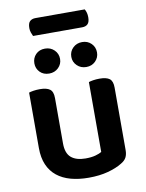

<svg xmlns="http://www.w3.org/2000/svg" viewBox="-94 -912 753 993"><g transform="rotate(-10 283.0 -415.5)"><path d="M134 -757Q130 -765 126 -776.5Q122 -788 122 -800Q122 -826 133 -836Q144 -846 162 -846H421Q426 -838 429 -827Q432 -816 432 -803Q432 -778 421.5 -767.5Q411 -757 392 -757ZM503 -93Q503 -70 495 -54.5Q487 -39 466 -27Q437 -9 392.5 3Q348 15 291 15Q239 15 197 3.5Q155 -8 125 -32Q95 -56 79 -93Q63 -130 63 -181V-472Q71 -475 86.5 -477.5Q102 -480 121 -480Q156 -480 173 -467.5Q190 -455 190 -421V-183Q190 -131 216.5 -108.5Q243 -86 292 -86Q323 -86 344.5 -92Q366 -98 377 -105V-472Q385 -475 400.5 -477.5Q416 -480 434 -480Q470 -480 486.5 -467.5Q503 -455 503 -421ZM251 -616Q251 -589 231.5 -570Q212 -551 183 -551Q153 -551 134.5 -570Q116 -589 116 -616Q116 -644 134.5 -663Q153 -682 183 -682Q212 -682 231.5 -663Q251 -644 251 -616ZM445 -616Q445 -589 426 -570Q407 -551 378 -551Q349 -551 329.5 -570Q310 -589 310 -616Q310 -644 329.5 -663Q349 -682 378 -682Q407 -682 426 -663Q445 -644 445 -616Z"/></g></svg>

Font: Baloo Da 2 SemiBold
Style: Regular
Weight: 600
Designer: Noopur Datye, Sulekha Rajkumar and Ek Type
Foundry: Ek Type
Version: Version 1.640;hotconv 1.0.111;makeotfexe 2.5.65597; ttfautoh